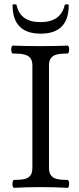

<svg xmlns="http://www.w3.org/2000/svg" viewBox="-20 -880 372 903"><path d="M38.6 -14.6Q38.6 -22 40.5 -27.8Q42.5 -33.7 45.4 -33.7Q76.7 -33.7 95.2 -38.1Q113.8 -42.5 123 -54.9Q132.3 -67.4 132.3 -90.8V-572.3Q132.3 -595.2 122.3 -607.4Q112.3 -619.6 92.8 -624Q73.2 -628.4 40 -628.4Q36.6 -628.4 34.7 -633.8Q32.7 -639.2 32.7 -646.5Q32.7 -654.3 34.7 -659.9Q36.6 -665.5 40 -665.5Q93.8 -663.1 169.4 -663.1Q244.6 -663.1 298.3 -665.5Q301.3 -665.5 303.2 -660.2Q305.2 -654.8 305.2 -647.5Q305.2 -640.1 303.2 -634.3Q301.3 -628.4 298.3 -628.4Q267.1 -628.4 248.3 -624Q229.5 -619.6 220 -607.4Q210.4 -595.2 210.4 -572.3V-90.8Q210.4 -67.4 220 -54.9Q229.5 -42.5 248 -38.1Q266.6 -33.7 298.3 -33.7Q301.3 -33.7 303.2 -28.3Q305.2 -22.9 305.2 -15.6Q305.2 -8.3 303.2 -2.4Q301.3 3.4 298.3 3.4Q239.7 0 171.9 0Q104 0 45.4 3.4Q42.5 3.4 40.5 -2Q38.6 -7.3 38.6 -14.6ZM39.1 -856Q39.1 -859.9 48.8 -859.9Q57.6 -859.9 58.1 -856Q75.2 -775.9 170.4 -775.9Q265.6 -775.9 284.2 -856Q285.2 -859.9 293.9 -859.9Q303.2 -859.9 303.2 -856Q303.2 -721.7 171.4 -721.7Q39.1 -721.7 39.1 -856Z"/></svg>

Font: JuniusX
Style: Regular
Weight: 400
Designer: Peter S. Baker
Foundry: Briery Creek Software
Version: Version 1.004